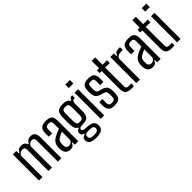

<svg xmlns="http://www.w3.org/2000/svg" viewBox="122 -1876 3120 3120"><g transform="rotate(-45 1682.5 -316.0)"><path d="M55.5 0V-600H135.5V-545H151Q167 -575.5 187.8 -591.5Q208.5 -607.5 248 -607.5Q287 -607.5 311.5 -591.5Q336 -575.5 346.5 -540.5H361Q377 -571.5 401 -589.5Q425 -607.5 464.5 -607.5Q516.5 -607.5 542.8 -578Q569 -548.5 569.5 -481V0H489.5V-487Q489.5 -519 475.8 -533Q462 -547 434.5 -547Q403.5 -547 384.2 -531Q365 -515 354 -487V0H274V-487Q274 -519 260.5 -533Q247 -547 219 -547Q188.5 -547 167 -531.8Q145.5 -516.5 135.5 -488.5V0Z M780.5 6.5Q725 6.5 694.5 -22.8Q664 -52 659.5 -111.5Q659 -124 658.5 -136.2Q658 -148.5 658.5 -161Q660.5 -197 671.8 -225.5Q683 -254 708 -277.5Q733 -301 777 -322Q800.5 -333.5 827.5 -345Q854.5 -356.5 880.5 -365V-484Q880.5 -517 866.8 -531.5Q853 -546 817.5 -546Q787.5 -546 769.5 -533.5Q751.5 -521 750 -489Q749 -474 748.8 -454.8Q748.5 -435.5 749 -418.2Q749.5 -401 750 -391.5H672Q671.5 -413 671 -435.5Q670.5 -458 671 -479Q673 -523 688 -551.5Q703 -580 735.2 -593.8Q767.5 -607.5 821 -607.5Q874.5 -607.5 904.5 -593.2Q934.5 -579 946.8 -548Q959 -517 959 -468L958.5 0H879V-55.5H868Q855 -26.5 837.2 -10Q819.5 6.5 780.5 6.5ZM801.5 -53.5Q830 -53.5 849.5 -68Q869 -82.5 879.5 -110L880.5 -297.5Q860.5 -291.5 839.5 -282Q818.5 -272.5 792.5 -256.5Q760 -238 749.8 -214.8Q739.5 -191.5 738.5 -161Q738 -147.5 738.2 -137Q738.5 -126.5 739 -116Q741.5 -87 757.8 -70.2Q774 -53.5 801.5 -53.5Z M1209 168.5Q1135.5 168.5 1094 147.2Q1052.5 126 1048.5 83.5Q1048 76.5 1047.8 70.5Q1047.5 64.5 1047.5 59Q1048.5 32 1069 15.2Q1089.5 -1.5 1114.5 -5.5V-19Q1085.5 -27 1074.5 -40.2Q1063.5 -53.5 1061.5 -71.5Q1061.5 -74.5 1061 -80Q1060.5 -85.5 1061 -91Q1063 -111 1078.2 -125.5Q1093.5 -140 1116.5 -143V-157.5Q1085.5 -171.5 1071.5 -199.5Q1057.5 -227.5 1054.5 -274Q1053.5 -291 1053 -318.2Q1052.5 -345.5 1052.5 -375.2Q1052.5 -405 1053 -431.5Q1053.5 -458 1054.5 -475Q1058 -523.5 1073.5 -552.5Q1089 -581.5 1120.5 -594.5Q1152 -607.5 1203.5 -607.5Q1257 -607.5 1288.8 -593.5Q1320.5 -579.5 1335.5 -548H1348.5Q1351.5 -573 1369.5 -586.5Q1387.5 -600 1417 -600V-537.5H1406Q1381.5 -537.5 1366.8 -520.5Q1352 -503.5 1352 -467V-442.5Q1352 -440.5 1352.2 -419.8Q1352.5 -399 1352.5 -370.5Q1352.5 -342 1352.2 -315.2Q1352 -288.5 1351 -273.5Q1348.5 -225.5 1333 -196.5Q1317.5 -167.5 1286.2 -155Q1255 -142.5 1203 -142.5Q1163 -143 1144 -134Q1125 -125 1125 -105V-99.5Q1125 -87 1134 -79.5Q1143 -72 1161.8 -68.2Q1180.5 -64.5 1210.5 -64Q1292.5 -61 1332 -38.2Q1371.5 -15.5 1376 37.5Q1377 44 1377 51.8Q1377 59.5 1376 66.5Q1373 105.5 1351 128Q1329 150.5 1292.5 159.5Q1256 168.5 1209 168.5ZM1208.5 111Q1240.5 111 1261.8 106.8Q1283 102.5 1294.8 91.8Q1306.5 81 1309.5 62.5Q1311 56 1310.8 50.5Q1310.5 45 1309.5 39Q1307 22.5 1296.8 13.2Q1286.5 4 1265.5 0Q1244.5 -4 1208.5 -4.5Q1167 -5.5 1142.8 2.2Q1118.5 10 1115.5 40.5Q1114.5 49.5 1114.5 53.5Q1114.5 57.5 1115.5 63Q1117.5 83 1129 93.2Q1140.5 103.5 1160.8 107.2Q1181 111 1208.5 111ZM1203.5 -203.5Q1241.5 -203.5 1256.2 -218.2Q1271 -233 1273.5 -266Q1274.5 -282 1275 -312.5Q1275.5 -343 1275.5 -377.5Q1275.5 -412 1275 -441.5Q1274.5 -471 1273.5 -485Q1271.5 -517.5 1256.5 -531.8Q1241.5 -546 1204 -546Q1166.5 -546 1150.2 -531.8Q1134 -517.5 1132 -482.5Q1131.5 -470 1131 -440.8Q1130.5 -411.5 1130.2 -377Q1130 -342.5 1130.5 -312.2Q1131 -282 1132 -266.5Q1134.5 -233.5 1149.8 -218.5Q1165 -203.5 1203.5 -203.5Z M1461 -720V-800H1566V-720ZM1474 0V-600H1553.5V0Z M1787 7.5Q1711.5 7.5 1681.2 -23Q1651 -53.5 1648 -123Q1647.5 -145.5 1647.8 -166Q1648 -186.5 1649 -208.5H1721.5Q1720 -178 1720.2 -155Q1720.5 -132 1720.5 -115Q1721 -81 1736.2 -67.8Q1751.5 -54.5 1787 -54.5Q1825 -54.5 1841.5 -67.8Q1858 -81 1859 -115.5Q1859.5 -130 1859.5 -140.5Q1859.5 -151 1859.5 -160.8Q1859.5 -170.5 1859 -182.5Q1858 -218 1849 -234.8Q1840 -251.5 1811.5 -260.5L1756.5 -276Q1717 -287.5 1693.5 -304.8Q1670 -322 1659.2 -349.8Q1648.5 -377.5 1647 -421.5Q1646.5 -439.5 1646.5 -451.2Q1646.5 -463 1647 -476Q1649 -546 1680.8 -576.8Q1712.5 -607.5 1791.5 -607.5Q1866 -607.5 1897.2 -577.8Q1928.5 -548 1931 -477Q1931 -466.5 1931 -438.8Q1931 -411 1929 -393H1855Q1856 -409 1856 -426.5Q1856 -444 1856 -459.8Q1856 -475.5 1855.5 -486.5Q1855 -520 1841.2 -532.8Q1827.5 -545.5 1791.5 -545.5Q1755.5 -545.5 1741.2 -532.8Q1727 -520 1726 -486Q1726 -477 1725.5 -462Q1725 -447 1725 -429.5Q1726 -394 1734 -372.5Q1742 -351 1773.5 -342L1825.5 -328.5Q1881.5 -314 1908 -281.8Q1934.5 -249.5 1934.5 -185Q1934.5 -167 1934.5 -153.2Q1934.5 -139.5 1933.5 -121Q1931.5 -52.5 1899.2 -22.5Q1867 7.5 1787 7.5Z M2180 7.5Q2099.5 7.5 2067 -22.5Q2034.5 -52.5 2034.5 -124.5L2034 -538H1987V-600H2036.5V-770H2116.5V-600H2220.5V-538H2114L2114.5 -115.5Q2114.5 -79.5 2127.8 -66.8Q2141 -54 2181.5 -54Q2196.5 -54 2207.2 -54.8Q2218 -55.5 2232.5 -57V2.5Q2220.5 4.5 2207.8 6Q2195 7.5 2180 7.5Z M2294.5 0V-600H2376V-540.5H2393Q2402 -574.5 2423.8 -588.5Q2445.5 -602.5 2482 -602.5Q2491.5 -602.5 2500.8 -601.5Q2510 -600.5 2519.5 -600.5V-538H2483Q2437.5 -538 2411.5 -523.5Q2385.5 -509 2376 -472V0Z M2673.5 6.5Q2618 6.5 2587.5 -22.8Q2557 -52 2552.5 -111.5Q2552 -124 2551.5 -136.2Q2551 -148.5 2551.5 -161Q2553.5 -197 2564.8 -225.5Q2576 -254 2601 -277.5Q2626 -301 2670 -322Q2693.5 -333.5 2720.5 -345Q2747.5 -356.5 2773.5 -365V-484Q2773.5 -517 2759.8 -531.5Q2746 -546 2710.5 -546Q2680.5 -546 2662.5 -533.5Q2644.5 -521 2643 -489Q2642 -474 2641.8 -454.8Q2641.5 -435.5 2642 -418.2Q2642.5 -401 2643 -391.5H2565Q2564.5 -413 2564 -435.5Q2563.5 -458 2564 -479Q2566 -523 2581 -551.5Q2596 -580 2628.2 -593.8Q2660.5 -607.5 2714 -607.5Q2767.5 -607.5 2797.5 -593.2Q2827.5 -579 2839.8 -548Q2852 -517 2852 -468L2851.5 0H2772V-55.5H2761Q2748 -26.5 2730.2 -10Q2712.5 6.5 2673.5 6.5ZM2694.5 -53.5Q2723 -53.5 2742.5 -68Q2762 -82.5 2772.5 -110L2773.5 -297.5Q2753.5 -291.5 2732.5 -282Q2711.5 -272.5 2685.5 -256.5Q2653 -238 2642.8 -214.8Q2632.5 -191.5 2631.5 -161Q2631 -147.5 2631.2 -137Q2631.5 -126.5 2632 -116Q2634.5 -87 2650.8 -70.2Q2667 -53.5 2694.5 -53.5Z M3113.5 7.5Q3033 7.5 3000.5 -22.5Q2968 -52.5 2968 -124.5L2967.5 -538H2920.5V-600H2970V-770H3050V-600H3154V-538H3047.5L3048 -115.5Q3048 -79.5 3061.2 -66.8Q3074.5 -54 3115 -54Q3130 -54 3140.8 -54.8Q3151.5 -55.5 3166 -57V2.5Q3154 4.5 3141.2 6Q3128.5 7.5 3113.5 7.5Z M3217 -720V-800H3322V-720ZM3230 0V-600H3309.5V0Z"/></g></svg>

Font: Big Shoulders Text Thin
Style: Regular
Weight: 400
Version: Version 2.002